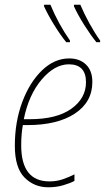

<svg xmlns="http://www.w3.org/2000/svg" viewBox="-20 -785 445 815"><path d="M277 -606V-613Q228 -683 194 -765H167V-758Q184 -721 210 -679Q236 -637 261 -606ZM405 -606V-613Q382 -645 359.5 -686Q337 -727 321 -765H294V-758Q311 -721 337.5 -679Q364 -637 389 -606ZM296 -17V-45Q275 -34 248 -24.5Q221 -15 190 -15Q70 -15 70 -168Q70 -215 77 -254H96Q224 -254 298 -303Q372 -352 372 -437Q372 -485 345 -511Q318 -537 274 -537Q211 -537 158.5 -486.5Q106 -436 74.5 -352Q43 -268 43 -166Q43 -73 84 -31.5Q125 10 185 10Q219 10 248 1.5Q277 -7 296 -17ZM272 -512Q345 -512 345 -436Q345 -368 283 -323.5Q221 -279 106 -279H81Q102 -383 157 -447.5Q212 -512 272 -512Z"/></svg>

Font: Noto Sans Display SemiCondensed Thin
Style: Italic
Weight: 250
Width: 4
Designer: Monotype Design team
Foundry: Monotype Imaging Inc.
Version: 1.000